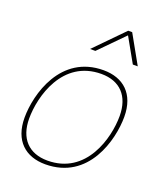

<svg xmlns="http://www.w3.org/2000/svg" viewBox="-140 -844 817 953"><g transform="rotate(20 268.5 -368.0)"><path d="M59 -173C59 -289 116 -503 321 -503C419 -503 477 -443 477 -337C477 -221 420 -7 215 -7C117 -7 59 -67 59 -173ZM36 -169C36 -47 107 14 211 14C440 14 500 -220 500 -341C500 -463 429 -524 325 -524C99 -524 36 -293 36 -169ZM225 -600H253L379 -728L451 -600H477L393 -750H372Z"/></g></svg>

Font: Nacelle Thin
Style: Italic
Weight: 100
Italic angle: -12°
Designer: Sora Sagano
Foundry: Sora Sagano
Version: Version 1.000;FEAKit 1.0